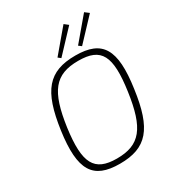

<svg xmlns="http://www.w3.org/2000/svg" viewBox="-212 -1037 1087 1181"><g transform="rotate(-30 331.0 -447.0)"><path d="M420 -906 285 -746 304 -731 448 -884ZM566 -906 431 -746 451 -731 595 -884ZM386 -702C194 -702 116 -609 79 -347C42 -82 102 12 292 12C482 12 561 -79 597 -343C635 -607 576 -702 386 -702ZM385 -665C548 -665 589 -586 555 -347C521 -107 456 -25 292 -25C132 -25 89 -106 121 -343C155 -583 219 -665 385 -665Z"/></g></svg>

Font: Exo 2 Extra Light
Style: Italic
Weight: 250
Italic angle: -8°
Designer: Natanael Gama
Version: Version 1.001;PS 001.001;hotconv 1.0.88;makeotf.lib2.5.64775